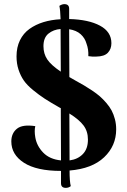

<svg xmlns="http://www.w3.org/2000/svg" viewBox="-20 -803 608 919"><path d="M294.9 96.2Q272 96.2 272 74.2V15.1Q155.3 15.1 94.7 -23.9Q34.2 -63 34.2 -126Q34.2 -165 61 -186.8Q87.9 -208.5 148.9 -199.2Q143.6 -177.2 148.9 -146Q155.8 -104.5 186.8 -72.5Q217.8 -40.5 272 -35.2L271 -285.2L265.1 -288.1Q221.2 -313 193.8 -330.8Q166.5 -348.6 137.9 -372.1Q109.4 -395.5 94 -417.7Q78.6 -439.9 68.8 -469.2Q59.1 -498.5 59.1 -533.2Q59.1 -576.7 75.4 -610.1Q91.8 -643.6 121.1 -664.6Q150.4 -685.5 187.7 -697Q225.1 -708.5 270 -710.9Q268.6 -755.4 264.2 -774.9Q276.4 -783.2 288.1 -783.2Q311 -783.2 311 -761.2V-711.9Q403.8 -709.5 458.5 -680.2Q513.2 -650.9 513.2 -596.2Q513.2 -568.4 496.3 -550.5Q479.5 -532.7 440.9 -532.2Q424.3 -530.8 402.8 -534.2Q404.3 -566.9 394 -594.2Q386.7 -620.6 366.2 -639.2Q345.7 -657.7 311 -663.1L312 -434.1L341.8 -417Q365.7 -403.8 382.1 -394.3Q398.4 -384.8 420.7 -369.9Q442.9 -355 457.8 -342Q472.7 -329.1 488.5 -310.8Q504.4 -292.5 514.2 -274.2Q523.9 -255.9 530 -232.7Q536.1 -209.5 536.1 -184.1Q536.1 -105 478.5 -50.3Q420.9 4.4 313 13.2Q313 66.4 318.8 87.9Q308.6 96.2 294.9 96.2ZM188 -582Q188 -545.9 206.1 -518.8Q224.1 -491.7 271 -460L270 -664.1Q235.8 -661.6 211.9 -642.1Q188 -622.6 188 -582ZM312 -259.8 313 -35.2Q352.5 -40.5 376.7 -65.7Q400.9 -90.8 400.9 -134.8Q400.9 -174.3 379.9 -202.4Q358.9 -230.5 312 -259.8Z"/></svg>

Font: Arima
Style: Bold
Weight: 700
Designer: Joana Correia and Natanael Gama
Foundry: NDISCOVER
Version: Version 1.100;Glyphs 3.1.2 (3151)